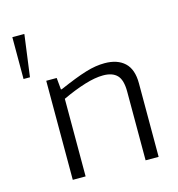

<svg xmlns="http://www.w3.org/2000/svg" viewBox="-117 -910 936 1011"><g transform="rotate(-15 351.0 -404.0)"><path d="M107 -808V-804L77 -580H42V-808ZM155 -540H212L218 -476H223Q269 -496 305 -510Q341 -524 370.5 -533Q400 -542 425.5 -546Q451 -550 475 -550Q545 -550 584 -513.5Q623 -477 623 -401V0H552V-375Q552 -438 527 -464Q502 -490 451 -490Q407 -490 349 -472Q291 -454 225 -423V0H155Z"/></g></svg>

Font: Encode Sans Wide
Style: Light
Weight: 300
Designer: Pablo Impallari, Andres Torresi
Foundry: Pablo Impallari, Andres Torresi
Version: Version 1.000; ttfautohint (v1.00) -l 8 -r 50 -G 200 -x 14 -